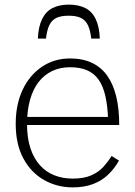

<svg xmlns="http://www.w3.org/2000/svg" viewBox="-20 -800 586 831"><path d="M97 -263Q97 -202 112 -157.5Q127 -113 153.5 -84Q180 -55 216 -41Q252 -27 295 -27Q344 -27 376 -41.5Q408 -56 428.5 -79Q449 -102 463 -125L495 -105Q476 -71 448.5 -44.5Q421 -18 383 -3.5Q345 11 295 11Q227 11 170.5 -21Q114 -53 81 -114.5Q48 -176 48 -264Q48 -348 78 -411.5Q108 -475 161.5 -511Q215 -547 283 -547Q338 -547 378 -528Q418 -509 444 -472.5Q470 -436 483 -382.5Q496 -329 496 -259H80V-294H464L448 -279Q446 -341 436 -384.5Q426 -428 406.5 -455.5Q387 -483 356.5 -496Q326 -509 283 -509Q240 -509 205.5 -492.5Q171 -476 147 -445Q123 -414 110 -368Q97 -322 97 -263ZM278 -780Q237 -780 208 -765.5Q179 -751 162.5 -718Q146 -685 144 -633H179Q183 -669 193.5 -691Q204 -713 224 -722.5Q244 -732 277 -732Q310 -732 330 -722.5Q350 -713 360.5 -691Q371 -669 375 -633H412Q410 -685 394 -718Q378 -751 348.5 -765.5Q319 -780 278 -780Z"/></svg>

Font: Roboto Serif Thin
Style: Regular
Weight: 250
Designer: Greg Gazdowicz
Foundry: Commercial Type
Version: Version 1.004